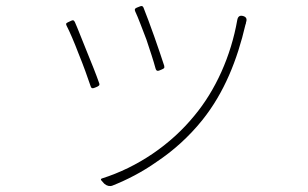

<svg xmlns="http://www.w3.org/2000/svg" viewBox="-20 -571 1020 636"><path d="M491 -450C478 -487 464 -524 456 -544C453 -553 448 -552 439 -548C429 -544 424 -543 428 -533C438 -512 451 -476 465 -440C477 -404 489 -368 495 -345C498 -334 503 -335 514 -340C522 -344 526 -344 524 -353C517 -375 504 -413 491 -450ZM499 -35C553 -71 605 -117 650 -173C723 -264 766 -373 793 -489C794 -491 795 -494 795 -497C799 -508 796 -515 785 -518C774 -521 768 -516 766 -505C745 -385 694 -272 624 -188C545 -91 435 -17 318 20C314 21 313 24 316 27L324 36L326 38C334 45 344 47 352 44C400 25 451 -1 499 -35ZM240 -394C256 -355 271 -313 280 -286C283 -276 288 -278 298 -282C307 -286 312 -288 308 -297C299 -323 283 -363 267 -402C251 -441 237 -478 228 -498C223 -507 220 -504 211 -500C201 -495 196 -495 201 -485C210 -468 226 -431 240 -394Z"/></svg>

Font: GenSenRounded2 TW EL
Style: Regular
Weight: 250
Version: Version 2.100;PS 2.1;hotconv 16.6.51;makeotf.lib2.5.65220 DE